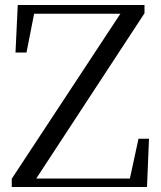

<svg xmlns="http://www.w3.org/2000/svg" viewBox="-20 -748 645 768"><path d="M27 0V-33L474 -712L466 -680V-693H278H91L121 -716L86 -538H42L51 -728H558V-695L112 -14L121 -51V-34H324H525L495 -13L534 -193H576L568 0Z"/></svg>

Font: Noto Serif TC
Style: Regular
Weight: 400
Designer: Ryoko NISHIZUKA  (kana & ideographs); Frank Grießhammer (Latin, Greek & Cyrillic); Wenlong ZHANG  (bopomofo); Sandoll Co
Foundry: Adobe
Version: Version 2.003-H1;hotconv 1.1.1;makeotfexe 2.6.0